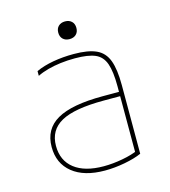

<svg xmlns="http://www.w3.org/2000/svg" viewBox="-105 -765 759 859"><g transform="rotate(-15 275.0 -335.5)"><path d="M276 10Q180 10 126 -33.5Q72 -77 72 -153Q72 -236 140 -275Q208 -314 351 -314H437V-294H351Q215 -294 153.5 -260Q92 -226 92 -153Q92 -85 140 -47.5Q188 -10 276 -10Q318 -10 363.5 -18.5Q409 -27 439 -41L427 -25V-340Q427 -408 414 -445Q401 -482 368.5 -496Q336 -510 275 -510Q240 -510 208 -506Q176 -502 148.5 -494.5Q121 -487 99 -476V-498Q134 -514 179 -522Q224 -530 275 -530Q341 -530 378.5 -513Q416 -496 431.5 -454.5Q447 -413 447 -340V-22Q416 -8 368.5 1Q321 10 276 10ZM275 -599Q256 -599 244.5 -610Q233 -621 233 -640Q233 -659 244.5 -670Q256 -681 275 -681Q294 -681 305.5 -670Q317 -659 317 -640Q317 -621 305.5 -610Q294 -599 275 -599Z"/></g></svg>

Font: M PLUS Code Latin SemiExpanded Thin
Style: Regular
Weight: 250
Width: 6
Designer: Coji Morishita
Foundry: UNDERFOREST DESIGN
Version: Version 1.002; ttfautohint (v1.8.3)